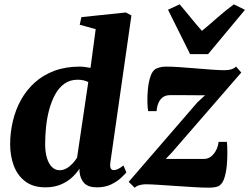

<svg xmlns="http://www.w3.org/2000/svg" viewBox="-20 -876 1178 908"><path d="M502 -108.5Q499.5 -90.5 503.2 -81Q507 -71.5 518.5 -71.5Q526.5 -71.5 536.8 -76Q547 -80.5 564 -93.5L577.5 -60.5Q570.5 -52 552.5 -35Q534.5 -18 506 -4Q477.5 10 438.5 10Q397.5 10 378.5 -9.8Q359.5 -29.5 356 -63.5V-78.5Q343 -58 321.2 -37.5Q299.5 -17 267.8 -3.5Q236 10 194.5 10Q137 10 100 -17.8Q63 -45.5 45.5 -91.8Q28 -138 28 -193.5Q28 -249.5 40.8 -303.2Q53.5 -357 79.2 -403.5Q105 -450 144.2 -485.5Q183.5 -521 236.8 -541Q290 -561 357 -561Q369 -561 382.2 -559.2Q395.5 -557.5 408 -555L432.5 -738L357 -759L365 -795L575 -817L601.5 -803ZM397.5 -488Q387.5 -493 375 -496Q362.5 -499 347.5 -499Q311 -499 284.8 -480.2Q258.5 -461.5 241 -429.5Q223.5 -397.5 212.8 -357.8Q202 -318 197.8 -275.8Q193.5 -233.5 193.5 -194.5Q193.5 -156.5 202 -128.8Q210.5 -101 225.8 -86Q241 -71 261.5 -71Q279 -71 294.5 -79.8Q310 -88.5 323 -102.5Q336 -116.5 344.5 -130.5ZM950 -425.5Q936 -425.5 919 -425.5Q902 -425.5 884 -425.8Q866 -426 848.2 -426Q830.5 -426 814 -426Q797.5 -426 784 -426Q763 -426 749.5 -415.8Q736 -405.5 729 -388.2Q722 -371 720.5 -350.5H680.5Q677.5 -367 677 -396.2Q676.5 -425.5 679.8 -457.5Q683 -489.5 691.8 -515.2Q700.5 -541 716 -550Q721.5 -553 734 -557Q746.5 -561 764.5 -561Q791.5 -561 829.2 -558.5Q867 -556 907.2 -552.5Q947.5 -549 983.5 -546.5Q1019.5 -544 1042 -544Q1060.5 -544 1073.5 -548Q1086.5 -552 1096.5 -561L1121 -533L793.5 -155.5L764 -124.5Q784 -124.5 804.5 -124.5Q825 -124.5 847.5 -124.5Q870 -124.5 894.2 -124.5Q918.5 -124.5 945 -124.5Q971.5 -124.5 990.8 -148.2Q1010 -172 1014 -205H1053Q1055 -187 1055.2 -157.5Q1055.5 -128 1052.8 -96Q1050 -64 1042.2 -37.8Q1034.5 -11.5 1020 0Q1014 5.5 1000.5 8.5Q987 11.5 966.5 11.5Q938.5 11.5 897 9Q855.5 6.5 811.5 3.5Q767.5 0.5 729.2 -2Q691 -4.5 668 -4.5Q656.5 -4.5 641.2 -0.8Q626 3 617 12L588.5 -16L913.5 -392ZM879 -620 774.5 -830 829.5 -855.5Q855 -826 881.2 -793.5Q907.5 -761 935 -730Q973 -761.5 1009.5 -793.8Q1046 -826 1086 -855.5L1138.5 -829.5L964 -620Z"/></svg>

Font: Merriweather 36pt Black
Style: Italic
Weight: 900
Italic angle: -7.8°
Version: Version 2.101